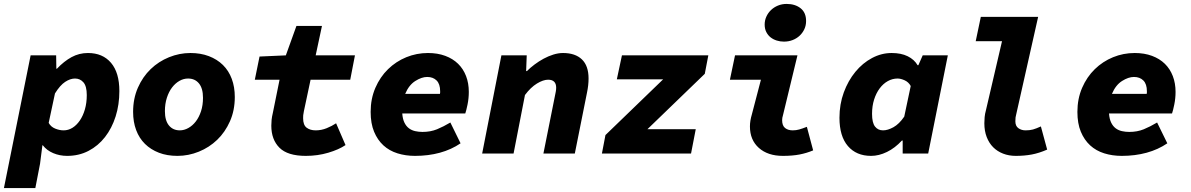

<svg xmlns="http://www.w3.org/2000/svg" viewBox="-48 -782 6068 978"><path d="M-28 176 108 -500H238L239 -432H242Q278 -470 316.5 -491Q355 -512 400 -512Q475 -512 517.5 -462Q560 -412 560 -318Q560 -249 541 -189Q522 -129 487 -84Q452 -39 403 -13.5Q354 12 294 12Q256 12 223 -2Q190 -16 170 -42H168L156 52L132 176ZM276 -118Q300 -118 321 -131Q342 -144 358.5 -168Q375 -192 384.5 -225Q394 -258 394 -298Q394 -343 377 -362.5Q360 -382 334 -382Q310 -382 284 -365Q258 -348 232 -306L200 -156Q211 -136 233 -127Q255 -118 276 -118Z M856 12Q803 12 761.5 -4Q720 -20 690.5 -49Q661 -78 645.5 -119.5Q630 -161 630 -212Q630 -280 654.5 -335.5Q679 -391 719.5 -430Q760 -469 813 -490.5Q866 -512 922 -512Q974 -512 1016 -496Q1058 -480 1087.5 -451Q1117 -422 1132.5 -380.5Q1148 -339 1148 -288Q1148 -220 1123.5 -164.5Q1099 -109 1058.5 -70Q1018 -31 965 -9.5Q912 12 856 12ZM868 -118Q890 -118 911.5 -130Q933 -142 949.5 -163.5Q966 -185 976 -215.5Q986 -246 986 -284Q986 -332 965.5 -357Q945 -382 910 -382Q887 -382 866 -370Q845 -358 828.5 -336.5Q812 -315 802 -284Q792 -253 792 -216Q792 -168 812.5 -143Q833 -118 868 -118Z M1510 12Q1417 12 1375.5 -29.5Q1334 -71 1334 -142Q1334 -157 1335.5 -172Q1337 -187 1342 -208L1376 -376H1250L1274 -494L1408 -500L1462 -650H1592L1560 -500H1760L1736 -376H1534L1500 -216Q1497 -202 1496.5 -195Q1496 -188 1496 -180Q1496 -145 1514 -131.5Q1532 -118 1560 -118Q1589 -118 1616 -129Q1643 -140 1664 -154L1712 -43Q1678 -20 1624 -4Q1570 12 1510 12Z M2066 12Q2018 12 1976.5 -1Q1935 -14 1905 -41.5Q1875 -69 1857.5 -111Q1840 -153 1840 -212Q1840 -279 1864 -334.5Q1888 -390 1928.5 -429.5Q1969 -469 2021.5 -490.5Q2074 -512 2132 -512Q2181 -512 2220 -497.5Q2259 -483 2285.5 -457Q2312 -431 2326 -394.5Q2340 -358 2340 -314Q2340 -281 2333.5 -249.5Q2327 -218 2322 -204H2001Q2003 -176 2012 -157.5Q2021 -139 2035 -128.5Q2049 -118 2067 -114Q2085 -110 2104 -110Q2145 -110 2178 -123.5Q2211 -137 2246 -158L2298 -52Q2251 -20 2192.5 -4Q2134 12 2066 12ZM2128 -390Q2100 -390 2067.5 -369.5Q2035 -349 2016 -304H2193Q2194 -307 2194 -310.5Q2194 -314 2194 -317Q2194 -354 2176 -372Q2158 -390 2128 -390Z M2408 0 2506 -500H2635L2632 -420H2636Q2653 -437 2675 -453.5Q2697 -470 2721 -483Q2745 -496 2770.5 -504Q2796 -512 2820 -512Q2882 -512 2916 -479.5Q2950 -447 2950 -382Q2950 -348 2942 -310L2880 0H2720L2778 -290Q2781 -304 2783 -315Q2785 -326 2785 -335Q2785 -376 2744 -376Q2719 -376 2687 -356.5Q2655 -337 2626 -298L2568 0Z M3018 0 3036 -94 3330 -378H3094L3120 -500H3560L3542 -406L3250 -124H3496L3472 0Z M3940 12Q3863 12 3817.5 -28.5Q3772 -69 3772 -138Q3772 -153 3774.5 -168Q3777 -183 3782 -200L3828 -376H3670L3696 -500H4014L3940 -194Q3938 -188 3937 -182Q3936 -176 3936 -170Q3936 -142 3951 -130Q3966 -118 3990 -118Q4007 -118 4023 -122.5Q4039 -127 4062 -136L4094 -16Q4061 -2 4024.5 5Q3988 12 3940 12ZM3945 -570Q3926 -570 3908.5 -575.5Q3891 -581 3877.5 -591.5Q3864 -602 3855.5 -618.5Q3847 -635 3847 -657Q3847 -678 3855.5 -697Q3864 -716 3879 -730.5Q3894 -745 3914.5 -753.5Q3935 -762 3959 -762Q4002 -762 4030 -740Q4058 -718 4058 -675Q4058 -652 4049 -633Q4040 -614 4025 -600Q4010 -586 3989.5 -578Q3969 -570 3945 -570Z M4389 12Q4314 12 4271 -38Q4228 -88 4228 -182Q4228 -251 4250 -311Q4272 -371 4309 -416Q4346 -461 4394 -486.5Q4442 -512 4494 -512Q4542 -512 4575.5 -495.5Q4609 -479 4626 -450H4630L4652 -500H4780L4680 0H4550V-66H4546Q4511 -28 4470 -8Q4429 12 4389 12ZM4450 -118Q4474 -118 4503 -134Q4532 -150 4558 -188L4591 -344Q4580 -364 4560 -373Q4540 -382 4524 -382Q4498 -382 4474.5 -369Q4451 -356 4433 -332Q4415 -308 4404.5 -275Q4394 -242 4394 -202Q4394 -157 4409 -137.5Q4424 -118 4450 -118Z M5126 12Q5091 12 5061.5 0.5Q5032 -11 5011 -32Q4990 -53 4978 -84Q4966 -115 4966 -154Q4966 -169 4967.5 -185.5Q4969 -202 4974 -220L5056 -572H4922L4948 -696H5240L5128 -198Q5126 -192 5125 -184Q5124 -176 5124 -164Q5124 -140 5139.5 -129Q5155 -118 5176 -118Q5198 -118 5214 -122.5Q5230 -127 5254 -138L5286 -20Q5245 -2 5207.5 5Q5170 12 5126 12Z M5666 12Q5618 12 5576.5 -1Q5535 -14 5505 -41.5Q5475 -69 5457.5 -111Q5440 -153 5440 -212Q5440 -279 5464 -334.5Q5488 -390 5528.5 -429.5Q5569 -469 5621.5 -490.5Q5674 -512 5732 -512Q5781 -512 5820 -497.5Q5859 -483 5885.5 -457Q5912 -431 5926 -394.5Q5940 -358 5940 -314Q5940 -281 5933.5 -249.5Q5927 -218 5922 -204H5601Q5603 -176 5612 -157.5Q5621 -139 5635 -128.5Q5649 -118 5667 -114Q5685 -110 5704 -110Q5745 -110 5778 -123.5Q5811 -137 5846 -158L5898 -52Q5851 -20 5792.5 -4Q5734 12 5666 12ZM5728 -390Q5700 -390 5667.5 -369.5Q5635 -349 5616 -304H5793Q5794 -307 5794 -310.5Q5794 -314 5794 -317Q5794 -354 5776 -372Q5758 -390 5728 -390Z"/></svg>

Font: Source Code Pro Black
Style: Italic
Weight: 900
Italic angle: -11°
Monospace: yes
Designer: Paul D. Hunt, Teo Tuominen
Foundry: Adobe Systems Incorporated
Version: Version 1.050;PS 1.000;hotconv 16.6.51;makeotf.lib2.5.65220